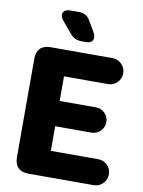

<svg xmlns="http://www.w3.org/2000/svg" viewBox="-104 -1058 838 1129"><g transform="rotate(10 315.0 -494.0)"><path d="M317 -821Q276 -821 250 -853L193 -921Q171 -948 180.5 -968Q190 -988 225 -988H275Q320 -988 341 -950L378 -887Q394 -858 385 -839.5Q376 -821 346 -821ZM148 0Q63 0 63 -85V-670Q63 -755 148 -755H516Q548 -755 570.5 -732Q593 -709 593 -677Q593 -646 570.5 -623Q548 -600 516 -600H253V-453H470Q501 -453 523 -431Q545 -409 545 -378Q545 -347 523 -324.5Q501 -302 470 -302H253V-155H536Q568 -155 590.5 -132.5Q613 -110 613 -78Q613 -46 590.5 -23Q568 0 536 0Z"/></g></svg>

Font: Jellee Roman
Style: Regular
Weight: 400
Designer: Alfredo Marco Pradil
Foundry: Alfredo Marco Pradil
Version: Version 1.016;PS 001.016;hotconv 1.0.88;makeotf.lib2.5.64775